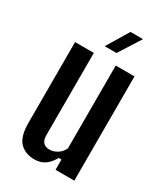

<svg xmlns="http://www.w3.org/2000/svg" viewBox="-196 -866 828 957"><g transform="rotate(30 218.5 -387.0)"><path d="M166 8Q111 8 80 -25Q49 -58 49 -135V-600H157V-127Q157 -72 206 -72Q229 -72 251 -86Q273 -100 283 -124V-600H391V0H283V-59H267Q231 8 166 8ZM187 -656 263 -782H335L255 -656Z"/></g></svg>

Font: Big Shoulders Display
Style: Bold
Weight: 700
Designer: Patric King
Foundry: XO Type Co
Version: Version 1.000; ttfautohint (v1.8.2)